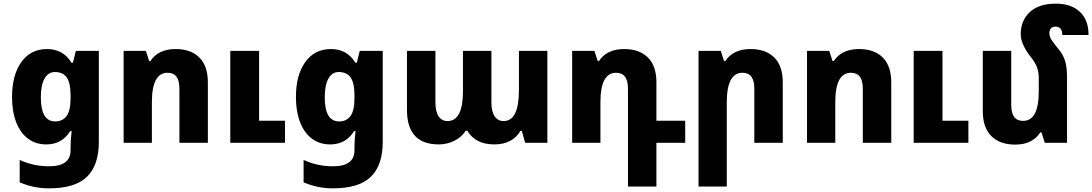

<svg xmlns="http://www.w3.org/2000/svg" viewBox="-20 -783 5990 1053"><path d="M248 250Q165 250 88 217V94Q163 129 249 129Q367 129 367 42V25Q367 6 368.5 -17.5Q370 -41 373 -64H365Q320 9 234 9Q175 9 133 -23Q91 -55 68.5 -113.5Q46 -172 46 -251Q46 -371 97 -442.5Q148 -514 238 -514Q281 -514 314.5 -496Q348 -478 372 -439H380L396 -504H522V-5Q522 123 457 186.5Q392 250 248 250ZM283 -117Q323 -117 345 -146.5Q367 -176 367 -245V-261Q367 -327 346.5 -357.5Q326 -388 280 -388Q245 -388 224.5 -352.5Q204 -317 204 -249Q204 -117 283 -117Z M658 0V-504H780L798 -448H805Q824 -479 859 -496.5Q894 -514 943 -514Q1027 -514 1073.5 -467.5Q1120 -421 1120 -332V0H964V-297Q964 -384 899 -384Q813 -384 813 -223V0ZM1243 0V-504H1401V-121H1543V0Z M1805 250Q1722 250 1645 217V94Q1720 129 1806 129Q1924 129 1924 42V25Q1924 6 1925.5 -17.5Q1927 -41 1930 -64H1922Q1877 9 1791 9Q1732 9 1690 -23Q1648 -55 1625.5 -113.5Q1603 -172 1603 -251Q1603 -371 1654 -442.5Q1705 -514 1795 -514Q1838 -514 1871.5 -496Q1905 -478 1929 -439H1937L1953 -504H2079V-5Q2079 123 2014 186.5Q1949 250 1805 250ZM1840 -117Q1880 -117 1902 -146.5Q1924 -176 1924 -245V-261Q1924 -327 1903.5 -357.5Q1883 -388 1837 -388Q1802 -388 1781.5 -352.5Q1761 -317 1761 -249Q1761 -117 1840 -117Z M2387 9Q2212 9 2212 -180V-504H2368V-221Q2368 -171 2385.5 -145Q2403 -119 2434 -119Q2519 -119 2519 -282V-504H2675V-221Q2675 -171 2693 -145Q2711 -119 2742 -119Q2826 -119 2826 -288V-504H2982V0H2860L2842 -65H2834Q2814 -30 2778 -10.5Q2742 9 2691 9Q2637 9 2600 -11Q2563 -31 2543 -66H2534Q2514 -33 2474 -12Q2434 9 2387 9Z M3424 240V-297Q3424 -384 3359 -384Q3273 -384 3273 -222V0H3118V-504H3240L3258 -448H3265Q3284 -479 3319 -496.5Q3354 -514 3403 -514Q3487 -514 3533.5 -467.5Q3580 -421 3580 -332V-121H3738V0H3580V240Z M3811 240V-504H3933L3951 -448H3958Q3977 -479 4012 -496.5Q4047 -514 4096 -514Q4180 -514 4226.5 -467.5Q4273 -421 4273 -332V0H4117V-297Q4117 -384 4052 -384Q3966 -384 3966 -222V240Z M4406 0V-504H4528L4546 -448H4553Q4572 -479 4607 -496.5Q4642 -514 4691 -514Q4775 -514 4821.5 -467.5Q4868 -421 4868 -332V0H4712V-297Q4712 -384 4647 -384Q4561 -384 4561 -223V0ZM4991 0V-504H5149V-121H5291V0Z M5832 -359V0H5710L5692 -57H5685Q5666 -25 5631 -7.5Q5596 10 5548 10Q5463 10 5416.5 -37Q5370 -84 5370 -173V-504H5526V-207Q5526 -120 5591 -120Q5677 -120 5677 -282V-356Q5677 -387 5667 -414.5Q5657 -442 5629 -476Q5603 -510 5590.5 -540Q5578 -570 5578 -594Q5578 -670 5627.5 -716.5Q5677 -763 5771 -763Q5854 -763 5902 -718.5Q5950 -674 5950 -591H5806Q5806 -637 5768 -637Q5752 -637 5743.5 -627Q5735 -617 5735 -602Q5735 -582 5748.5 -562Q5762 -542 5781 -519Q5811 -484 5821.5 -448.5Q5832 -413 5832 -359Z"/></svg>

Font: Noto Sans Armenian SemiCondensed ExtraBold
Style: Regular
Weight: 800
Width: 4
Designer: Monotype Design Team
Foundry: Monotype Imaging Inc.
Version: Version 2.008; ttfautohint (v1.8.4.7-5d5b)